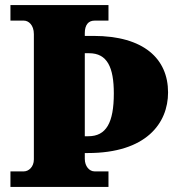

<svg xmlns="http://www.w3.org/2000/svg" viewBox="-20 -734 703 754"><path d="M21 0H406V-61H351C331 -61 313 -81 313 -110V-133H325C554 -133 640 -250 640 -371C640 -503 545 -593 347 -593H313V-604C313 -636 327 -653 351 -653H406V-714H21V-653H74C92 -653 113 -636 113 -600V-108C113 -78 92 -61 74 -61H21ZM327 -199H313V-525H330C401 -525 427 -470 427 -367C427 -252 397 -199 327 -199Z"/></svg>

Font: Noto Serif Thai Black
Style: Regular
Weight: 900
Designer: Monotype Design Team
Foundry: Monotype Imaging Inc.
Version: Version 2.002